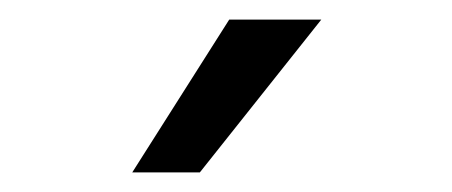

<svg xmlns="http://www.w3.org/2000/svg" viewBox="-20 -818 461 196"><path d="M115 -642 214 -798H308L184 -642Z"/></svg>

Font: Hind
Style: Regular
Weight: 400
Designer: Manushi Parikh, Satya Rajpurohit
Foundry: Indian Type Foundry
Version: Version 2.000;PS 1.0;hotconv 1.0.79;makeotf.lib2.5.61930